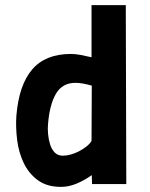

<svg xmlns="http://www.w3.org/2000/svg" viewBox="-20 -720 586 751"><path d="M474 0H340L339 -35Q311 -15 280 -2Q249 11 219 11Q163 11 127.5 -15.5Q92 -42 72.5 -83Q53 -124 47 -173Q41 -222 44 -267Q54 -388 106 -448.5Q158 -509 257 -509Q275 -509 296 -505Q317 -501 338 -496V-700H472ZM226 -111Q240 -111 256.5 -115.5Q273 -120 288.5 -128Q304 -136 317.5 -146.5Q331 -157 338 -169L339 -385Q322 -390 305.5 -393Q289 -396 275 -396Q224 -396 199 -353.5Q174 -311 168 -236Q166 -218 168 -196Q170 -174 176 -155Q182 -136 194 -123.5Q206 -111 226 -111Z"/></svg>

Font: Panefresco 999wt
Style: Regular
Weight: 900
Version: Version 1.001